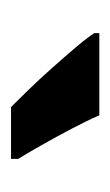

<svg xmlns="http://www.w3.org/2000/svg" viewBox="54 -860 200 348"><g transform="rotate(90 154.0 -686.0)"><path d="M189 -766Q198 -745 213 -716.5Q228 -688 243 -661.5Q258 -635 268 -619V-606H174Q162 -618 143 -637.5Q124 -657 104 -679.5Q84 -702 66.5 -722.5Q49 -743 40 -757V-766Z"/></g></svg>

Font: Noto Sans Display ExtraCondensed
Style: Regular
Weight: 400
Width: 2
Version: Version 2.003